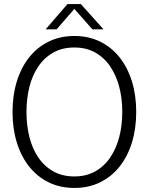

<svg xmlns="http://www.w3.org/2000/svg" viewBox="-20 -918 735 950"><path d="M348 12Q278 12 221.5 -15.5Q165 -43 125 -93Q85 -143 63.5 -212Q42 -281 42 -364Q42 -447 63.5 -516Q85 -585 125 -635Q165 -685 221.5 -712.5Q278 -740 348 -740Q418 -740 474.5 -712.5Q531 -685 571 -635Q611 -585 632.5 -516Q654 -447 654 -364Q654 -281 632.5 -212Q611 -143 571 -93Q531 -43 474.5 -15.5Q418 12 348 12ZM348 -45Q407 -45 452 -70.5Q497 -96 526.5 -140.5Q556 -185 570.5 -242Q585 -299 585 -364Q585 -429 570.5 -486Q556 -543 526.5 -587.5Q497 -632 452 -657.5Q407 -683 348 -683Q288 -683 243 -657.5Q198 -632 168.5 -587.5Q139 -543 125 -486Q111 -429 111 -364Q111 -299 125 -242Q139 -185 168.5 -140.5Q198 -96 243 -70.5Q288 -45 348 -45ZM206 -773 314 -898H380L492 -773H437L348 -874L260 -773Z"/></svg>

Font: Murecho Thin Light
Style: Regular
Weight: 300
Version: Version 1.010